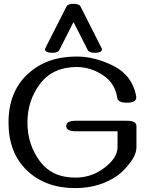

<svg xmlns="http://www.w3.org/2000/svg" viewBox="-20 -969 768 1001"><path d="M511.7 -711.9Q511.7 -693.8 473.1 -693.8Q444.8 -693.8 437.5 -708L363.3 -854L289.1 -708Q282.2 -693.8 253.9 -693.8Q214.8 -693.8 214.8 -711.9Q214.8 -715.3 215.8 -716.8L326.7 -935.1Q334 -949.2 363.3 -949.2Q393.1 -949.2 399.9 -935.1L510.3 -716.8Q511.7 -713.9 511.7 -711.9ZM372.6 -43Q452.1 -43 514.2 -86.9Q592.8 -141.6 592.8 -202.6V-284.7H375Q325.2 -284.7 325.2 -312Q325.2 -339.4 375 -339.4H642.1Q691.4 -339.4 691.4 -312V-202.6Q691.4 -163.1 657.2 -119.1Q623 -75.2 591.8 -53.2Q498 11.7 372.6 11.7Q216.8 11.7 120.6 -80.3Q24.4 -172.4 24.4 -330.1Q24.4 -489.3 123.3 -581.8Q222.2 -674.3 378.9 -674.3Q474.1 -674.3 569.6 -626.5Q665 -578.6 687.5 -479.5Q690.4 -468.8 690.4 -460.4Q690.4 -433.6 641.1 -433.6Q595.2 -433.6 591.3 -459Q580.6 -534.7 516.6 -577.1Q452.6 -619.6 379.9 -619.6Q255.9 -619.6 189.5 -532.7Q123 -445.8 123 -330.1Q123 -216.8 186.8 -129.9Q250.5 -43 372.6 -43Z"/></svg>

Font: Gayathri
Style: Bold
Weight: 700
Designer: Binoy Dominic <binoy.domenic@gmail.com>
Foundry: SMC
Version: Version 1.000